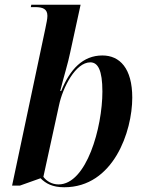

<svg xmlns="http://www.w3.org/2000/svg" viewBox="-20 -780 607 810"><path d="M251 10C459 10 538 -226 538 -368C538 -492 485 -546 412 -546C329 -546 275 -487 238 -396H234C248 -453 268 -517 276 -558L320 -760H112L110 -750H128C161 -750 180 -742 180 -713C180 -700 176 -683 171 -658L31 3H64L151 -28C173 -6 201 10 251 10ZM227 -2C199 -2 176 -16 163 -34L229 -336C245 -412 299 -517 361 -517C393 -517 412 -484 412 -394C412 -242 345 -2 227 -2Z"/></svg>

Font: Noto Serif Display SemiCondensed SemiBold
Style: Italic
Weight: 600
Width: 4
Italic angle: -12°
Designer: Monotype Design Team
Foundry: Monotype Imaging Inc.
Version: Version 2.009